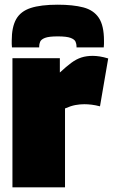

<svg xmlns="http://www.w3.org/2000/svg" viewBox="-20 -798 485 818"><path d="M235 -550V-489Q263 -515 284 -530.5Q305 -546 326.5 -553Q348 -560 375 -560Q389 -560 405 -557.5Q421 -555 441 -549L406 -345Q387 -350 370.5 -352Q354 -354 339 -354Q321 -354 301.5 -350.5Q282 -347 257 -336V0H33V-550ZM226 -778Q291 -778 335 -766.5Q379 -755 401 -722Q423 -689 423 -625Q423 -618 423 -610.5Q423 -603 422 -596H306Q306 -597 306 -598Q306 -599 306 -601Q306 -610 302 -620Q298 -630 281 -636.5Q264 -643 226 -643Q188 -643 171.5 -636.5Q155 -630 151 -620Q147 -610 147 -601Q147 -599 147 -598Q147 -597 147 -596H31Q30 -603 30 -610.5Q30 -618 30 -625Q30 -683 49 -716.5Q68 -750 111 -764Q154 -778 226 -778Z"/></svg>

Font: Georama Black
Style: Regular
Weight: 900
Designer: Jean-Baptiste Levee
Foundry: Production Type
Version: Version 1.001